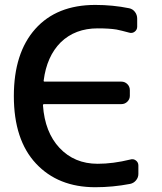

<svg xmlns="http://www.w3.org/2000/svg" viewBox="-20 -784 669 792"><path d="M517.6 -126Q530.3 -129.9 540.5 -122.1Q550.8 -114.3 550.8 -101.6V-66.4Q550.8 -51.8 541 -40Q531.2 -28.3 516.6 -25.4Q445.3 -11.7 373 -11.7Q219.7 -11.7 128.4 -109.4Q37.1 -207 37.1 -387.7Q37.1 -565.4 125.5 -664.6Q213.9 -763.7 373 -763.7Q445.3 -763.7 512.7 -750Q527.3 -747.1 536.6 -734.9Q545.9 -722.7 545.9 -707V-673.8Q545.9 -661.1 535.6 -653.3Q525.4 -645.5 512.7 -649.4Q480.5 -658.2 460.9 -662.1Q431.6 -667 382.8 -667Q290 -667 230.5 -609.4Q172.9 -551.8 160.2 -452.1Q159.2 -447.3 164.1 -447.3H480.5Q495.1 -447.3 505.4 -437Q515.6 -426.8 515.6 -412.1V-388.7Q515.6 -375 505.4 -364.7Q495.1 -354.5 480.5 -354.5H162.1Q157.2 -354.5 157.2 -349.6Q165 -238.3 225.6 -173.8Q287.1 -108.4 382.8 -108.4Q446.3 -108.4 517.6 -126Z"/></svg>

Font: Gen Jyuu GothicL Medium
Style: Regular
Weight: 500
Designer: [Source Han Sans]
Ryoko NISHIZUKA  (kana & ideographs); Paul D. Hunt (Latin, Greek & Cyrillic); Wenlong ZHANG  (bopomofo
Version: Version 1.002.20150607